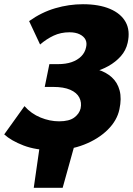

<svg xmlns="http://www.w3.org/2000/svg" viewBox="-33 -695 631 910"><path d="M127 195 160 -35H328L264 195ZM217 17Q137 17 78.5 -5.5Q20 -28 -13 -58L83 -192Q115 -156 159 -138Q203 -120 247 -120Q295 -120 319 -138Q343 -156 349 -181Q355 -209 343 -232.5Q331 -256 300 -269.5Q269 -283 219 -283H179L201 -391H241Q279 -391 306.5 -400.5Q334 -410 352 -428Q370 -446 375 -471Q380 -492 372 -507.5Q364 -523 344.5 -532.5Q325 -542 296 -542Q255 -542 221 -526Q187 -510 157 -484L105 -595Q164 -637 229 -656Q294 -675 360 -675Q436 -675 488 -653Q540 -631 562.5 -590.5Q585 -550 572 -492Q564 -456 539.5 -428.5Q515 -401 481 -382Q447 -363 410.5 -354Q374 -345 342 -345L350 -376Q394 -376 432 -364.5Q470 -353 497 -328.5Q524 -304 534 -266Q544 -228 533 -177Q522 -124 477.5 -80Q433 -36 365.5 -9.5Q298 17 217 17Z"/></svg>

Font: Ysabeau Office Black
Style: Italic
Weight: 900
Italic angle: -12°
Designer: Christian Thalmann (Catharsis Fonts)
Version: Version 2.001;gftools[0.9.30]; featfreeze: tnum,lnum,ss02